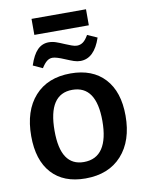

<svg xmlns="http://www.w3.org/2000/svg" viewBox="-94 -926 765 1003"><g transform="rotate(-10 288.0 -424.0)"><path d="M540 -276Q540 -143 470.5 -66Q401 11 278 11Q162 11 99 -58.5Q36 -128 36 -256Q36 -390 104.5 -466.5Q173 -543 295 -543Q411 -543 475.5 -473Q540 -403 540 -276ZM161 -262Q161 -167 192 -121Q223 -75 284 -75Q350 -75 383 -124.5Q416 -174 416 -270Q416 -457 289 -457Q161 -457 161 -262ZM108 -618Q126 -673 151 -698Q176 -723 211 -723Q230 -723 249 -716.5Q268 -710 293 -699Q310 -692 326 -686Q342 -680 354 -680Q372 -680 386.5 -690.5Q401 -701 415 -726L467 -703Q432 -598 358 -598Q341 -598 323.5 -604Q306 -610 280 -621Q236 -640 216 -640Q200 -640 186.5 -629.5Q173 -619 158 -595ZM144 -859H433V-774H144Z"/></g></svg>

Font: Bitter Pro SemiBold
Style: Regular
Weight: 600
Designer: Sol Matas, and Bitter project Authors
Foundry: Sol Matas
Version: Version 1.010